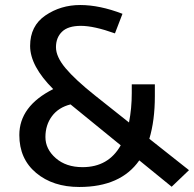

<svg xmlns="http://www.w3.org/2000/svg" viewBox="-20 -732 773 765"><path d="M358 -352 494 -244Q505 -300 505 -361V-396H597V-349Q597 -252 575 -179L733 -54L664 12L535 -93Q461 13 296 13Q191 13 124 -43Q57 -99 57 -194Q57 -309 192 -377Q100 -469 100 -549Q100 -629 161 -670.5Q222 -712 299.5 -712Q377 -712 468 -677L438 -599Q354 -629 302.5 -629Q251 -629 227 -605.5Q203 -582 203 -544Q203 -506 241 -460.5Q279 -415 358 -352ZM309 -66Q412 -66 461 -153L261 -316Q213 -304 187 -269Q161 -234 161 -186Q161 -138 202 -102Q243 -66 309 -66Z"/></svg>

Font: Voces
Style: Regular
Weight: 400
Designer: Ana Paula Megda, Pablo Ugerman
Foundry: Ana Paula Megda, Pablo Ugerman
Version: Version 1.003